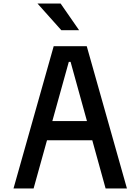

<svg xmlns="http://www.w3.org/2000/svg" viewBox="-20 -1060 790 1080"><path d="M56 0 282 -800H468L694 0H574L377 -712H367L169 0ZM185 -271V-379H565V-271ZM425 -890H325L191 -1040H321Z"/></svg>

Font: Martian Mono SemiExpanded
Style: Regular
Weight: 400
Width: 6
Monospace: yes
Designer: Roman Shamin
Foundry: Evil Martians
Version: Version 1.000